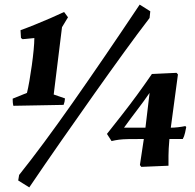

<svg xmlns="http://www.w3.org/2000/svg" viewBox="-20 -718 848 833"><path d="M38 -259Q36 -267 35.5 -274.5Q35 -282 35 -290L97 -315Q102 -335 107.5 -366.5Q113 -398 118 -434Q123 -470 126 -501.5Q129 -533 129 -553L78 -548L71 -553L69 -587Q97 -597 131.5 -611Q166 -625 199.5 -639.5Q233 -654 258 -666L275 -643L249 -600L213 -308L262 -291Q261 -276 256 -263Q207 -262 147.5 -261Q88 -260 38 -259ZM107 95 59 65 63 41Q163 -84 295 -272Q427 -460 586 -698L632 -669L629 -640Q579 -575 517 -489.5Q455 -404 386 -306.5Q317 -209 245.5 -106.5Q174 -4 107 95ZM593 6 587 -2 604 -115Q560 -115 536 -114.5Q512 -114 496.5 -112Q481 -110 464 -106L444 -137Q474 -175 509 -219.5Q544 -264 577.5 -310Q611 -356 639 -397L746 -402L752 -395Q745 -342 736.5 -279.5Q728 -217 721 -164Q735 -164 752.5 -166Q770 -168 784 -171L788 -167Q787 -160 783 -142.5Q779 -125 773 -115H715Q713 -89 712 -73.5Q711 -58 711 -42Q711 -26 711 1ZM518 -164H611L629 -315Q602 -276 574 -239.5Q546 -203 518 -164Z"/></svg>

Font: Albura ExtraBold
Style: Italic
Weight: 758
Italic angle: -7°
Designer: Mercedes Jáuregui
Foundry: Omnibus-Type Team
Version: Version 1.000; ttfautohint (v1.8.3)